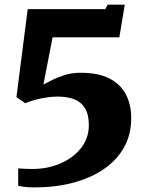

<svg xmlns="http://www.w3.org/2000/svg" viewBox="-20 -782 624 818"><path d="M57.5 -64.5Q72 -63.5 87 -62.8Q102 -62 115.5 -62Q184.5 -62 239.5 -86.5Q294.5 -111 326.5 -153Q358.5 -195 358.5 -248Q358.5 -293.5 342.5 -320.2Q326.5 -347 296.8 -358.8Q267 -370.5 224.5 -370.5Q201.5 -370.5 175.8 -366.5Q150 -362.5 127 -356Q104 -349.5 88 -342L50 -368L98 -743H428.5L438.5 -762H511.5L488.5 -623H204L165 -422Q179 -429 202.2 -441Q225.5 -453 256.2 -462.5Q287 -472 324 -472Q398 -472 445.5 -448Q493 -424 516 -380.5Q539 -337 539 -278Q539 -208 508 -153.2Q477 -98.5 421.2 -60.8Q365.5 -23 290.5 -3.2Q215.5 16.5 127.5 16.5Q116.5 16.5 104.8 16Q93 15.5 81 13.8Q69 12 57.5 9.5Z"/></svg>

Font: Merriweather Light 18pt Black
Style: Regular
Weight: 900
Version: Version 2.100